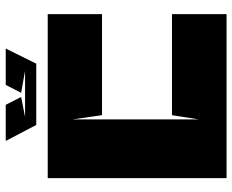

<svg xmlns="http://www.w3.org/2000/svg" viewBox="-92 -738 829 686"><g transform="rotate(-90 323.0 -394.5)"><path d="M240 -550V-100L255 -195H616V0H30V-639H616V-445H255L240 -550ZM249 -720H413L335 -734L363 -789H493L439 -680H220L163 -789H292L320 -734Z"/></g></svg>

Font: Banana Brick
Style: Regular
Weight: 400
Designer: artmaker
Foundry: artmaker
Version: Version 4.000 2011 initial release